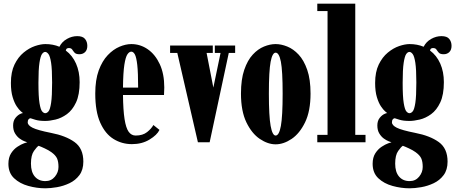

<svg xmlns="http://www.w3.org/2000/svg" viewBox="-20 -770 2478 1039"><path d="M225.5 249Q179.5 249 133.2 236.2Q87 223.5 56.2 194.5Q25.5 165.5 25.5 116.5Q25.5 82 40.2 59.2Q55 36.5 74.8 23.8Q94.5 11 110 5.5Q125.5 0 127.5 0Q124.5 -1 112.5 -5.5Q100.5 -10 86.2 -20.2Q72 -30.5 61.5 -47.8Q51 -65 51 -91Q51 -116.5 64 -132.5Q77 -148.5 92 -154.5Q99 -158 104.5 -158Q103 -159 93 -167.5Q83 -176 70.5 -194.5Q58 -213 48.5 -244.2Q39 -275.5 39 -321Q39 -380.5 58.5 -420.8Q78 -461 107.8 -485.5Q137.5 -510 169.2 -520.8Q201 -531.5 225.5 -531.5Q267 -531.5 301.5 -517Q315 -544 342 -559.2Q369 -574.5 398 -574.5Q428 -574.5 440.2 -559.2Q452.5 -544 452.5 -522Q452.5 -500 440.5 -488.2Q428.5 -476.5 410 -476.5Q391 -476.5 383.5 -485Q376 -493.5 370.8 -501.8Q365.5 -510 352.5 -510Q347.5 -510 342.8 -507.8Q338 -505.5 336 -496.5Q372 -470 391.5 -425.8Q411 -381.5 411 -325.5Q411 -257.5 391.5 -215.8Q372 -174 342 -152.2Q312 -130.5 280.2 -123Q248.5 -115.5 224.5 -115.5Q192 -115.5 171.5 -121.8Q151 -128 145.5 -130H144.5Q139.5 -130 134.8 -124.5Q130 -119 130 -108Q130 -92 156.2 -78.8Q182.5 -65.5 255.5 -51Q336 -35.5 383.5 -1.2Q431 33 431 104.5Q431 149 409.8 177.5Q388.5 206 355.8 221.5Q323 237 288 243Q253 249 225.5 249ZM224.5 -157.5Q234 -157.5 242.5 -167.5Q251 -177.5 256.5 -212.8Q262 -248 262 -323.5Q262 -395.5 256.5 -430.8Q251 -466 242.2 -477.5Q233.5 -489 224.5 -489Q215.5 -489 207.2 -477.5Q199 -466 193.5 -430.2Q188 -394.5 188 -322Q188 -246.5 193.8 -211.8Q199.5 -177 208 -167.2Q216.5 -157.5 224.5 -157.5ZM225.5 210Q257.5 210 277 186.2Q296.5 162.5 296.5 133.5Q296.5 105.5 289 88Q281.5 70.5 258 53.5Q243.5 43 222 33Q200.5 23 189 19Q180 24 163.8 46.8Q147.5 69.5 147.5 115.5Q147.5 161 168.5 185.5Q189.5 210 225.5 210Z M694 10Q639.5 10 594.5 -17.8Q549.5 -45.5 522.5 -106Q495.5 -166.5 495.5 -263.5Q495.5 -337.5 514.2 -388.8Q533 -440 563 -471.5Q593 -503 626.8 -517.2Q660.5 -531.5 690.5 -531.5Q739 -531.5 779.5 -503.5Q820 -475.5 844.5 -423Q869 -370.5 869 -296.5Q869 -277 867.5 -256H645.5Q646.5 -174 654 -125.8Q661.5 -77.5 676.2 -57Q691 -36.5 714 -36.5Q752.5 -36.5 776 -55.2Q799.5 -74 810 -93.5L843 -67Q830 -39.5 789.2 -14.8Q748.5 10 694 10ZM690.5 -490.5Q679.5 -490.5 669.5 -476Q659.5 -461.5 653 -419.8Q646.5 -378 645.5 -296H727.5Q727.5 -377 722.8 -418.8Q718 -460.5 709.8 -475.5Q701.5 -490.5 690.5 -490.5Z M1051 0 939.5 -483.5H900.5V-523.5H1131.5V-483.5H1098L1134.5 -296L1173.5 -483.5H1142.5V-523.5H1252.5V-483.5H1218L1114.5 0Z M1471.5 11Q1429.5 11 1386 -18.2Q1342.5 -47.5 1313.2 -108.2Q1284 -169 1284 -263.5Q1284 -340.5 1301.8 -392.2Q1319.5 -444 1347.8 -474.5Q1376 -505 1408.8 -518.2Q1441.5 -531.5 1471.5 -531.5Q1501.5 -531.5 1534.5 -518.2Q1567.5 -505 1596 -474.5Q1624.5 -444 1642.5 -392.2Q1660.5 -340.5 1660.5 -263.5Q1660.5 -169 1631 -108.2Q1601.5 -47.5 1558 -18.2Q1514.5 11 1471.5 11ZM1471.5 -36.5Q1490.5 -36.5 1500 -88.8Q1509.5 -141 1509.5 -263.5Q1509.5 -386.5 1500 -435.8Q1490.5 -485 1471.5 -485Q1454 -485 1444.5 -435.8Q1435 -386.5 1435 -263.5Q1435 -141 1444.5 -88.8Q1454 -36.5 1471.5 -36.5Z M1697 0V-40H1752.5V-710H1697V-750H1902.5V-40H1958V0Z M2196.5 249Q2150.5 249 2104.2 236.2Q2058 223.5 2027.2 194.5Q1996.5 165.5 1996.5 116.5Q1996.5 82 2011.2 59.2Q2026 36.5 2045.8 23.8Q2065.5 11 2081 5.5Q2096.5 0 2098.5 0Q2095.5 -1 2083.5 -5.5Q2071.5 -10 2057.2 -20.2Q2043 -30.5 2032.5 -47.8Q2022 -65 2022 -91Q2022 -116.5 2035 -132.5Q2048 -148.5 2063 -154.5Q2070 -158 2075.5 -158Q2074 -159 2064 -167.5Q2054 -176 2041.5 -194.5Q2029 -213 2019.5 -244.2Q2010 -275.5 2010 -321Q2010 -380.5 2029.5 -420.8Q2049 -461 2078.8 -485.5Q2108.5 -510 2140.2 -520.8Q2172 -531.5 2196.5 -531.5Q2238 -531.5 2272.5 -517Q2286 -544 2313 -559.2Q2340 -574.5 2369 -574.5Q2399 -574.5 2411.2 -559.2Q2423.5 -544 2423.5 -522Q2423.5 -500 2411.5 -488.2Q2399.5 -476.5 2381 -476.5Q2362 -476.5 2354.5 -485Q2347 -493.5 2341.8 -501.8Q2336.5 -510 2323.5 -510Q2318.5 -510 2313.8 -507.8Q2309 -505.5 2307 -496.5Q2343 -470 2362.5 -425.8Q2382 -381.5 2382 -325.5Q2382 -257.5 2362.5 -215.8Q2343 -174 2313 -152.2Q2283 -130.5 2251.2 -123Q2219.5 -115.5 2195.5 -115.5Q2163 -115.5 2142.5 -121.8Q2122 -128 2116.5 -130H2115.5Q2110.5 -130 2105.8 -124.5Q2101 -119 2101 -108Q2101 -92 2127.2 -78.8Q2153.5 -65.5 2226.5 -51Q2307 -35.5 2354.5 -1.2Q2402 33 2402 104.5Q2402 149 2380.8 177.5Q2359.5 206 2326.8 221.5Q2294 237 2259 243Q2224 249 2196.5 249ZM2195.5 -157.5Q2205 -157.5 2213.5 -167.5Q2222 -177.5 2227.5 -212.8Q2233 -248 2233 -323.5Q2233 -395.5 2227.5 -430.8Q2222 -466 2213.2 -477.5Q2204.5 -489 2195.5 -489Q2186.5 -489 2178.2 -477.5Q2170 -466 2164.5 -430.2Q2159 -394.5 2159 -322Q2159 -246.5 2164.8 -211.8Q2170.5 -177 2179 -167.2Q2187.5 -157.5 2195.5 -157.5ZM2196.5 210Q2228.5 210 2248 186.2Q2267.5 162.5 2267.5 133.5Q2267.5 105.5 2260 88Q2252.5 70.5 2229 53.5Q2214.5 43 2193 33Q2171.5 23 2160 19Q2151 24 2134.8 46.8Q2118.5 69.5 2118.5 115.5Q2118.5 161 2139.5 185.5Q2160.5 210 2196.5 210Z"/></svg>

Font: Imbue 10pt Black
Style: Regular
Weight: 900
Designer: Tyler Finck
Foundry: Etcetera Type Company
Version: Version 1.102; ttfautohint (v1.8.3)